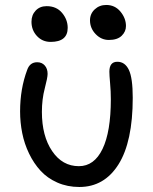

<svg xmlns="http://www.w3.org/2000/svg" viewBox="-20 -789 618 774"><path d="M418.9 -627.9Q388.2 -627.9 365.5 -651.6Q342.8 -675.3 342.8 -707Q342.8 -733.4 361.8 -751.2Q380.9 -769 408.2 -769Q443.4 -769 465.6 -742.2Q487.8 -715.3 487.8 -684.1Q487.8 -661.6 470.5 -644.8Q453.1 -627.9 418.9 -627.9ZM184.1 -620.1Q150.9 -620.1 128.9 -643.8Q106.9 -667.5 106.9 -701.2Q106.9 -728.5 123.8 -746.3Q140.6 -764.2 168 -764.2Q207.5 -764.2 230.2 -737.1Q252.9 -710 252.9 -676.8Q252.9 -620.1 184.1 -620.1ZM299.8 -35.2Q251.5 -35.2 211.2 -53Q170.9 -70.8 143.6 -100.6Q116.2 -130.4 97.2 -169.9Q78.1 -209.5 69.6 -252.4Q61 -295.4 61 -339.8Q61 -431.2 89.8 -507.8Q100.6 -538.1 129.9 -538.1Q148.9 -538.1 160.4 -525.1Q171.9 -512.2 171.9 -491.2Q171.9 -476.1 160.4 -432.4Q148.9 -388.7 148.9 -337.9Q148.9 -240.7 190.2 -179.9Q231.4 -119.1 297.9 -119.1Q359.9 -119.1 393.3 -188.5Q426.8 -257.8 426.8 -389.2Q426.8 -420.4 423.8 -453.6Q420.9 -486.8 420.9 -500Q420.9 -540 453.1 -540Q483.9 -540 499.5 -507.3Q515.1 -474.6 515.1 -395Q515.1 -217.8 457.8 -126.5Q400.4 -35.2 299.8 -35.2Z"/></svg>

Font: Shantell Sans Bouncy
Style: Regular
Weight: 400
Designer: Stephen Nixon, Anya Danilova, Shantell Martin
Foundry: Arrow Type
Version: Version 1.006;[9816181b4]